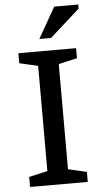

<svg xmlns="http://www.w3.org/2000/svg" viewBox="-62 -973 538 1011"><g transform="rotate(-5 207.5 -467.5)"><path d="M360 -53V0H55V-53L153 -75.5V-631.5L55 -654V-707H360V-654L262 -631.5V-75.5ZM171.5 -772 264.5 -935H391.5V-913.5L233.5 -772Z"/></g></svg>

Font: Newsreader Caption
Style: Regular
Weight: 400
Designer: Hugues Gentile
Foundry: Production Type
Version: Version 1.001